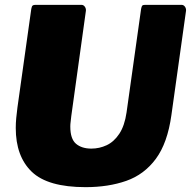

<svg xmlns="http://www.w3.org/2000/svg" viewBox="-20 -762 788 792"><path d="M687 -287Q671 -172 623 -107Q575 -42 501 -16Q427 10 333 10Q177 10 111 -53.5Q45 -117 45 -234Q45 -254 47 -275.5Q49 -297 52 -319L109 -725Q111 -736 114.5 -739Q118 -742 126 -742H316Q325 -742 330.5 -733.5Q336 -725 334 -715L274 -283Q273 -271 271.5 -260.5Q270 -250 270 -240Q270 -189 293.5 -169Q317 -149 357 -149Q390 -149 420 -163Q450 -177 472 -210Q494 -243 502 -298L562 -725Q564 -736 567 -739Q570 -742 579 -742H729Q738 -742 743.5 -733.5Q749 -725 747 -715L687 -287Z"/></svg>

Font: Libre Franklin Black
Style: Italic
Weight: 900
Italic angle: -8°
Designer: Pablo Impallari, Rodrigo Fuenzalida, Nhung Nguyen
Foundry: Impallari Type
Version: Version 3.000